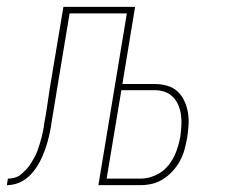

<svg xmlns="http://www.w3.org/2000/svg" viewBox="-54 -540 674 560"><path d="M-34 0 -31 -19Q-21 -19 -10.5 -22Q0 -25 8 -32Q16 -39 23.5 -47Q31 -55 36.5 -64Q42 -73 47 -82Q52 -91 55.5 -101Q59 -111 62 -120.5Q65 -130 67.5 -140Q70 -150 72 -160Q74 -170 75 -180Q80 -205 83.5 -230.5Q87 -256 91 -281L131 -520H340L303 -295H397Q416 -295 433.5 -290Q451 -285 463.5 -273.5Q476 -262 483.5 -246Q491 -230 494 -212.5Q497 -195 496 -176.5Q495 -158 492 -139Q489 -122 484.5 -105Q480 -88 471.5 -72Q463 -56 450.5 -42Q438 -28 422.5 -18Q407 -8 390 -4Q373 0 356 0H233L316 -501H149L112 -278Q108 -255 104.5 -232Q101 -209 97 -187Q95 -172 92 -157Q89 -142 85 -127.5Q81 -113 75.5 -98.5Q70 -84 63 -70Q56 -56 46 -43Q36 -30 23.5 -20Q11 -10 -4 -5Q-19 0 -34 0ZM257 -19H356Q378 -19 400 -29Q422 -39 437 -57.5Q452 -76 460 -98Q468 -120 472 -142Q474 -158 475 -173.5Q476 -189 474 -204Q472 -219 466.5 -232.5Q461 -246 451 -256.5Q441 -267 427 -272Q413 -277 397 -277H300Z"/></svg>

Font: Iosevka SS04 Th Ex Obl
Style: Regular
Weight: 100
Width: 7
Italic angle: -9°
Monospace: yes
Designer: Belleve Invis
Foundry: Belleve Invis
Version: Version 19.0.0; ttfautohint (v1.8.4)